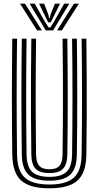

<svg xmlns="http://www.w3.org/2000/svg" viewBox="-20 -1009 533 1038"><path d="M247.1 9Q140.9 9 94.3 -33.2Q47.8 -75.4 46.4 -172.4Q45.4 -246.8 44.8 -323.7Q44.2 -400.7 44.3 -479.5Q44.3 -558.4 44.8 -638.6Q45.3 -718.9 46.4 -800H72.2Q71.2 -724.7 70.6 -646.6Q70 -568.5 70 -489.3Q70 -410 70.6 -330.5Q71.2 -251.1 72.2 -172.8Q73.3 -86.3 114 -48.9Q154.7 -11.5 247.1 -11.5Q339 -11.5 379.5 -48.9Q420.1 -86.2 421.2 -172.8Q422.2 -250.5 422.8 -329Q423.4 -407.5 423.4 -486.3Q423.4 -565 422.8 -643.6Q422.3 -722.2 421.2 -800H446.9Q448.3 -696.3 448.8 -591.4Q449.3 -486.6 448.9 -381.6Q448.4 -276.6 446.9 -172.4Q445.5 -75.4 399.2 -33.2Q352.8 9 247.1 9ZM247.1 -32.1Q168.3 -32.1 133.6 -64.9Q99 -97.7 97.9 -173.1Q96.9 -252.8 96.3 -331.5Q95.7 -410.1 95.7 -488.3Q95.7 -566.4 96.3 -644.3Q97 -722.2 97.9 -800H123.6Q122.7 -723.1 122.1 -645.2Q121.4 -567.3 121.4 -488.7Q121.4 -410.1 122 -331.2Q122.6 -252.4 123.6 -173.5Q124.6 -108.7 153.2 -80.7Q181.9 -52.8 247.1 -52.8Q311.8 -52.8 340.3 -80.7Q368.8 -108.7 369.7 -173.5Q370.8 -251.1 371.3 -329.6Q371.9 -408 371.9 -486.6Q371.9 -565.2 371.4 -643.7Q370.8 -722.2 369.7 -800H395.4Q396.6 -721.1 397.1 -642.7Q397.6 -564.2 397.6 -485.8Q397.6 -407.4 397.2 -329.2Q396.7 -251.1 395.4 -173.1Q394.5 -97.7 360 -64.9Q325.4 -32.1 247.1 -32.1ZM247.1 -73.3Q195.6 -73.3 172.8 -96.6Q150 -119.9 149.4 -173.9Q147.9 -279.7 147.4 -384Q146.9 -488.3 147.5 -592.2Q148 -696.1 149.4 -800H175.1Q174.2 -724.6 173.5 -646.6Q172.9 -568.5 172.9 -489.4Q172.9 -410.2 173.5 -331Q174.1 -251.7 175.1 -174.1Q175.6 -131.4 192.3 -112.6Q209 -93.9 247.1 -93.9Q284.9 -93.9 301.3 -112.6Q317.7 -131.4 318.2 -174.1Q319.7 -278.2 320.2 -382.7Q320.7 -487.2 320.2 -591.7Q319.7 -696.3 318.2 -800H344Q345.1 -720.9 345.6 -642.4Q346.2 -564 346.2 -485.7Q346.2 -407.5 345.7 -329.6Q345.2 -251.7 344 -173.9Q343.3 -119.8 320.6 -96.6Q298 -73.3 247.1 -73.3ZM88.2 -989.3H114.9L206.3 -844.8H180.4ZM140 -989.3H167.6L220.5 -896.1L242.8 -860.4H252L274.2 -896L327.1 -989.3H354.7L267.3 -844.8H227.4ZM191.1 -989.3H218.6L241.2 -931.2L245.2 -912.2H249.6L253.7 -931.2L276.9 -989.3H304.4L268.8 -917.2L254.8 -888.3H240L226.1 -917.2ZM379.8 -989.3H406.5L314.3 -844.8H288.4Z"/></svg>

Font: Big Shoulders Inline Text SC Thin
Style: Regular
Weight: 100
Designer: Patric King
Foundry: XO Type Co
Version: Version 2.002